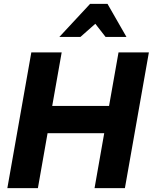

<svg xmlns="http://www.w3.org/2000/svg" viewBox="-20 -973 790 993"><path d="M18 0H176L226 -284H519L469 0H626L750 -702H593L544 -425H250L299 -702H142ZM536 -953H446L287 -782H396L473 -850L526 -782H634Z"/></svg>

Font: Geom Bold
Style: Bold Italic
Weight: 700
Italic angle: -10°
Version: Version 1.102